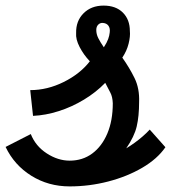

<svg xmlns="http://www.w3.org/2000/svg" viewBox="-32 -652 652 686"><path d="M217 14Q141 14 80 -24Q19 -62 -12 -127L78 -173Q95 -130 135 -104Q175 -78 217 -78Q263 -78 297.5 -103.5Q332 -129 351.5 -175Q371 -221 371 -283Q370 -307 362 -321.5Q354 -336 344 -356Q311 -322 268 -296Q225 -270 178 -255Q131 -240 86 -238L76 -330Q137 -330 195.5 -359Q254 -388 289 -433Q267 -456 252.5 -484Q238 -512 240 -534Q239 -577 266.5 -604.5Q294 -632 338 -632Q382 -632 407 -607Q432 -582 432 -541Q434 -522 427.5 -496Q421 -470 405 -446Q430 -411 448.5 -373.5Q467 -336 465 -287Q465 -237 456.5 -200.5Q448 -164 419 -122Q434 -131 448.5 -141.5Q463 -152 477 -164Q491 -176 503 -189L559 -126Q530 -84 476 -52.5Q422 -21 354.5 -3.5Q287 14 217 14ZM339 -483Q350 -500 354.5 -512.5Q359 -525 360 -536Q362 -551 355.5 -560Q349 -569 336 -570Q326 -571 319 -564Q312 -557 312 -545Q312 -530 319 -516Q326 -502 339 -483Z"/></svg>

Font: Victor Mono Thin
Style: Italic
Weight: 100
Italic angle: -12°
Monospace: yes
Designer: Rune Bjørnerås
Version: Version 1.561;gftools[0.9.30]